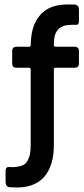

<svg xmlns="http://www.w3.org/2000/svg" viewBox="-20 -709 374 851"><path d="M55 122Q46.7 122 21.3 120.7Q4.7 117.7 4.7 96V49.7Q4.7 30 20.3 31.3Q32 32 40.7 32Q75.7 28.7 87.8 19.8Q100 11 108 -9.5Q116 -30 116 -66V-401Q116 -408.7 108 -408.7H53Q34 -408.7 34 -427.3V-481.7Q34 -502 53.3 -502H110Q116 -502 116 -509.3Q117.3 -555.7 126.7 -585.2Q136 -614.7 151.8 -634.8Q167.7 -655 187.3 -667Q207 -679 230.7 -684.2Q254.3 -689.3 280.3 -689.3Q290 -689.3 313.3 -688.7Q330 -685 330 -667.3V-616.3Q330 -595.7 313.3 -599.3Q288.3 -599.3 274 -597Q259.7 -594.7 246.8 -586.2Q234 -577.7 226.3 -560.7Q218.7 -543.7 218.7 -508.3Q218.7 -502 227.7 -502H310Q330 -502 330 -482V-428.7Q330 -408.7 310.3 -408.7H226.3Q218.7 -408.7 218.7 -401.7V-66.3Q218.7 -23 209.7 8.8Q200.7 40.7 185.5 62.5Q170.3 84.3 149.8 97.3Q129.3 110.3 105.5 116.2Q81.7 122 55 122Z"/></svg>

Font: Vivano Light
Style: Regular
Weight: 300
Designer: Joe Prince, Josias Burgherr
Version: Version 2.064;September 19, 2022;FontCreator 14.0.0.2877 64-